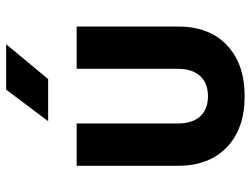

<svg xmlns="http://www.w3.org/2000/svg" viewBox="-118 -708 835 640"><g transform="rotate(-90 300.0 -387.5)"><path d="M299.8 10Q191.3 10 129.6 -49.5Q67.9 -108.9 67.9 -211.9V-550H208.9V-212.7Q208.9 -164.6 232.4 -138.5Q255.9 -112.3 299.8 -112.3Q343.1 -112.3 367.1 -138.5Q391.1 -164.6 391.1 -212.7V-550H532.1V-211.9Q532.1 -108.1 469.8 -49Q407.6 10 299.8 10ZM216.5 -645 321.7 -785H473L356.9 -645Z"/></g></svg>

Font: JetBrains Mono
Style: Regular
Weight: 400
Monospace: yes
Designer: Philipp Nurullin, Konstantin Bulenkov
Foundry: JetBrains
Version: Version 2.305